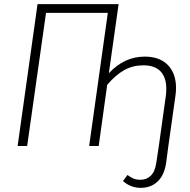

<svg xmlns="http://www.w3.org/2000/svg" viewBox="-20 -704 914 926"><path d="M829 -279Q829 -261 826 -241L792 0L781 83Q772 142 739.5 172Q707 202 659 202Q610 202 573 169L595 140Q611 152 624.5 157.5Q638 163 658 163Q687 163 707.5 143Q728 123 734 80L746 0L780 -243Q782 -255 782 -277Q782 -330 754.5 -359.5Q727 -389 671 -389Q621 -389 579.5 -366Q538 -343 497 -295L456 0H410L500 -642H202L111 0H65L161 -684H552L505 -351Q580 -431 678 -431Q750 -431 789.5 -390.5Q829 -350 829 -279Z"/></svg>

Font: Fira Sans Condensed ExtraLight
Style: Italic
Weight: 275
Width: 3
Italic angle: -8°
Designer: Carrois Corporate & Edenspiekermann AG
Foundry: Carrois Corporate GbR & Edenspiekermann AG
Version: Version 4.203